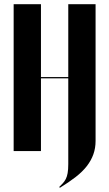

<svg xmlns="http://www.w3.org/2000/svg" viewBox="-20 -719 520 914"><path d="M45 -699V0H175V-346H305V62Q305 88 302 105Q299 122 293 133.5Q287 145 279 153.5Q271 162 262 171L265 175Q309 148 341 123Q373 98 393.5 71.5Q414 45 424.5 15.5Q435 -14 435 -48V-699H305V-352H175V-699Z"/></svg>

Font: Moniqa Black
Style: Regular
Weight: 900
Designer: Rajesh Rajput
Foundry: Rajesh Rajput
Version: Version 1.000